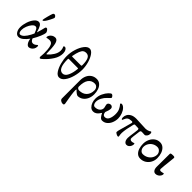

<svg xmlns="http://www.w3.org/2000/svg" viewBox="140 -1831 3248 3248"><g transform="rotate(45 1764.0 -207.5)"><path d="M34 -123Q34 -185 56.5 -253Q79 -321 116 -366Q153 -411 194 -411Q229 -411 251.5 -375.5Q274 -340 293 -268Q294 -264 296 -264Q298 -264 299 -268Q324 -349 336 -404Q339 -418 344.5 -424.5Q350 -431 361 -431Q378 -431 395 -406.5Q412 -382 412 -365Q412 -339 384 -271Q356 -203 316 -138Q338 -80 379 -80Q416 -80 452 -116Q456 -119 459 -120Q462 -121 465 -119Q470 -118 471.5 -112.5Q473 -107 473 -97Q473 -64 457.5 -38.5Q442 -13 418.5 1Q395 15 374 15Q347 15 324 -17.5Q301 -50 293 -107Q254 -53 211.5 -19Q169 15 128 15Q87 15 60.5 -25Q34 -65 34 -123ZM255 -166Q271 -196 281 -220Q260 -276 245.5 -297Q231 -318 207 -318Q180 -318 150.5 -284Q121 -250 101.5 -200Q82 -150 82 -105Q82 -74 92.5 -54Q103 -34 120 -34Q153 -34 188 -69.5Q223 -105 255 -166ZM216 -486Q216 -501 234.5 -572.5Q253 -644 264 -670Q268 -679 276.5 -684.5Q285 -690 293 -689Q308 -689 322 -673Q336 -657 334 -644Q333 -633 303 -574.5Q273 -516 254 -494Q248 -487 240 -479.5Q232 -472 225 -472Q218 -472 217 -474.5Q216 -477 216 -486Z M627 -19Q627 -21 630 -41.5Q633 -62 633 -97Q633 -187 622.5 -235.5Q612 -284 592 -302.5Q572 -321 538 -321Q519 -321 502 -317Q485 -313 479 -312H476Q471 -312 469.5 -315Q468 -318 468 -326Q468 -345 483 -367.5Q498 -390 523 -405Q548 -420 578 -420Q634 -420 650.5 -340.5Q667 -261 667 -127Q667 -115 672 -115Q676 -115 679 -116.5Q682 -118 688 -124Q726 -155 763 -213Q800 -271 800 -326Q800 -367 791 -385Q782 -403 782 -405Q782 -423 805 -423Q828 -423 845.5 -393.5Q863 -364 863 -322Q863 -240 813 -162Q763 -84 697 -23Q675 -3 663.5 5.5Q652 14 643 14Q635 14 631 4.5Q627 -5 627 -19Z M936 -334Q936 -421 963 -506Q990 -591 1033 -645.5Q1076 -700 1123 -700Q1166 -700 1204 -648Q1242 -596 1264.5 -516.5Q1287 -437 1287 -362Q1287 -279 1263.5 -191.5Q1240 -104 1197 -45Q1154 14 1098 14Q1054 14 1017 -40.5Q980 -95 958 -177Q936 -259 936 -334ZM1220 -393Q1233 -393 1233 -412Q1233 -510 1209.5 -558.5Q1186 -607 1131 -607Q1098 -607 1075.5 -589.5Q1053 -572 1035 -528Q1017 -484 1002 -404V-401Q1002 -398 1004.5 -395.5Q1007 -393 1011 -393ZM1222 -310V-314Q1222 -320 1220 -322Q1218 -324 1211 -324L997 -325Q991 -325 988 -320.5Q985 -316 985 -310Q985 -75 1094 -75Q1148 -75 1180.5 -143Q1213 -211 1222 -310Z M1386 229V-205Q1386 -266 1408 -315Q1430 -364 1472 -392.5Q1514 -421 1570 -421Q1620 -421 1655 -391Q1690 -361 1707 -311.5Q1724 -262 1724 -206Q1724 -144 1700.5 -94Q1677 -44 1636 -15.5Q1595 13 1545 13Q1531 13 1503.5 -7.5Q1476 -28 1459 -48Q1456 -51 1455 -51Q1448 -51 1448 -28Q1448 12 1457 75Q1462 113 1469 151.5Q1476 190 1478 202Q1487 249 1487 256Q1487 272 1481 278.5Q1475 285 1458 285Q1431 285 1408.5 269Q1386 253 1386 229ZM1679 -256Q1679 -292 1657.5 -317Q1636 -342 1600 -342Q1529 -342 1487.5 -287Q1446 -232 1446 -114Q1446 -96 1461 -83.5Q1476 -71 1495 -71Q1582 -71 1630.5 -121.5Q1679 -172 1679 -256Z M1788 -165Q1788 -234 1815.5 -292Q1843 -350 1877.5 -385.5Q1912 -421 1928 -421Q1943 -421 1958.5 -403.5Q1974 -386 1974 -372Q1974 -368 1957 -351Q1940 -334 1919 -315Q1882 -281 1856.5 -232.5Q1831 -184 1831 -136Q1831 -106 1845.5 -83Q1860 -60 1885 -60Q1939 -60 1972 -88Q2005 -116 2005 -156Q2005 -169 1997 -197Q1996 -202 1993 -214.5Q1990 -227 1990 -235Q1990 -253 2007.5 -267Q2025 -281 2048 -281Q2066 -281 2080.5 -268Q2095 -255 2095 -234Q2095 -215 2087 -184.5Q2079 -154 2068 -130Q2067 -128 2067 -123Q2067 -116 2070 -104Q2076 -84 2087 -71.5Q2098 -59 2121 -59Q2171 -59 2193.5 -108Q2216 -157 2216 -225Q2216 -286 2196.5 -325.5Q2177 -365 2161.5 -382.5Q2146 -400 2146 -401Q2146 -409 2153 -415Q2160 -421 2166 -421Q2199 -421 2230 -389Q2261 -357 2280 -306Q2299 -255 2299 -204Q2299 -150 2278.5 -99Q2258 -48 2219.5 -16.5Q2181 15 2130 15Q2101 15 2077.5 -15Q2054 -45 2044 -70Q2041 -80 2033 -71Q2030 -66 2014 -43Q1998 -20 1972 -3Q1946 14 1915 14Q1875 14 1846 -14Q1817 -42 1802.5 -83.5Q1788 -125 1788 -165Z M2441 -24Q2441 -51 2456 -99L2513 -306L2515 -318Q2515 -335 2493 -335Q2439 -334 2414 -316.5Q2389 -299 2370 -249Q2370 -248 2367.5 -241Q2365 -234 2358 -234Q2351 -234 2346 -245Q2341 -256 2341 -276Q2341 -309 2358 -341.5Q2375 -374 2415 -396Q2455 -418 2519 -418Q2571 -418 2655 -412Q2725 -408 2747 -408Q2783 -408 2820 -424Q2828 -428 2836 -434.5Q2844 -441 2847 -441Q2867 -441 2867 -401Q2867 -371 2848 -347Q2829 -323 2809 -323Q2794 -323 2770 -325L2745 -326Q2728 -326 2720.5 -319.5Q2713 -313 2710 -295L2705 -254Q2691 -156 2691 -128Q2691 -108 2703 -98.5Q2715 -89 2732 -89Q2748 -88 2769 -95Q2775 -97 2779 -98.5Q2783 -100 2785 -100Q2792 -100 2794 -96.5Q2796 -93 2796 -82Q2796 -62 2786 -39.5Q2776 -17 2757 -1.5Q2738 14 2712 14Q2683 14 2664 -13Q2645 -40 2645 -87Q2645 -119 2661 -226Q2670 -287 2670 -302Q2670 -312 2665.5 -319.5Q2661 -327 2654 -327L2581 -330Q2570 -331 2564 -324.5Q2558 -318 2554 -302Q2518 -162 2514 -74Q2514 -34 2520 -8Q2521 -3 2521 4Q2521 16 2509 16Q2490 16 2465.5 1.5Q2441 -13 2441 -24Z M2898 -199Q2898 -256 2921 -307Q2944 -358 2986.5 -389.5Q3029 -421 3085 -421Q3135 -421 3170.5 -389.5Q3206 -358 3224 -307Q3242 -256 3242 -197Q3242 -141 3216.5 -92.5Q3191 -44 3145.5 -15Q3100 14 3042 14Q2993 14 2960.5 -17Q2928 -48 2913 -96.5Q2898 -145 2898 -199ZM3199 -240Q3197 -277 3171.5 -304.5Q3146 -332 3109 -332Q3062 -332 3023.5 -309.5Q2985 -287 2962.5 -249Q2940 -211 2940 -166Q2940 -129 2962.5 -100Q2985 -71 3020 -71Q3069 -71 3110 -93.5Q3151 -116 3175 -155Q3199 -194 3199 -240Z M3337 -95 3339 -398Q3339 -410 3352 -414.5Q3365 -419 3402 -419Q3424 -419 3431 -413.5Q3438 -408 3438 -396Q3438 -383 3426 -279Q3424 -261 3417 -199Q3410 -137 3410 -109Q3410 -81 3443 -81Q3457 -81 3474 -86Q3491 -91 3495 -92Q3502 -92 3504.5 -88Q3507 -84 3507 -75Q3507 -57 3494 -36Q3481 -15 3457.5 -0.5Q3434 14 3406 14Q3374 14 3355 -14Q3336 -42 3337 -95Z"/></g></svg>

Font: EB Garamond Medium
Style: Regular
Weight: 500
Designer: Georg Duffner and Octavio Pardo
Foundry: Georg Duffner
Version: Version 1.000